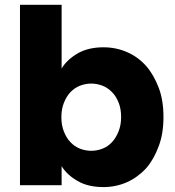

<svg xmlns="http://www.w3.org/2000/svg" viewBox="-20 -760 719 788"><path d="M232.9 -479Q255.4 -516.1 300.8 -542Q343.8 -565.9 404.8 -565.9Q456.5 -565.9 502 -545.9Q547.4 -525.9 580.1 -488.8Q611.3 -453.1 631.8 -398.9Q650.9 -348.1 650.9 -279.8Q650.9 -211.9 631.8 -161.1Q611.3 -105.5 580.1 -69.8Q544.9 -31.7 501 -12.2Q455.6 7.8 404.8 7.8Q340.8 7.8 298.8 -17.1Q255.4 -41.5 232.9 -78.1V0H62V-740.2H232.9ZM231.9 -278.8Q231.9 -246.1 242.2 -220.2Q253.4 -192.4 269 -176.8Q285.6 -158.7 308.1 -149.9Q331.1 -141.1 354 -141.1Q377.9 -141.1 400.9 -149.9Q423.3 -158.7 439.9 -176.8Q456.1 -194.3 466.8 -221.2Q477.1 -247.1 477.1 -279.8Q477.1 -313.5 466.8 -338.9Q456.1 -365.7 439.9 -381.8Q421.4 -400.4 400.9 -408.2Q377.9 -417 354 -417Q331.1 -417 308.1 -408.2Q287.6 -400.4 269 -381.8Q252.4 -363.8 242.2 -337.9Q231.9 -312.5 231.9 -278.8Z"/></svg>

Font: PoppinsZ
Style: Bold
Weight: 700
Designer: Ninad Kale (Devanagari), Jonny Pinhorn (Latin)
Foundry: Indian Type Foundry
Version: Version 3.002;FEAKit 1.0